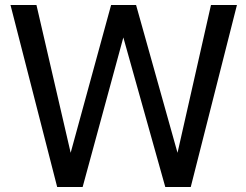

<svg xmlns="http://www.w3.org/2000/svg" viewBox="-20 -749 984 769"><path d="M744 0H642L474 -599L311 0H209L22 -729H126L263 -137L425 -729H525L691 -137L825 -729H929Z"/></svg>

Font: Ekushey Lalsalu
Style: Regular
Weight: 400
Designer: Al Mamun Sumon
Foundry: Al Mamun Sumon
Version: Version 1.0